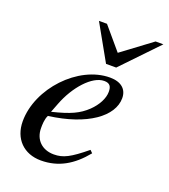

<svg xmlns="http://www.w3.org/2000/svg" viewBox="-125 -752 753 854"><g transform="rotate(20 251.0 -325.0)"><path d="M502 -661H465L324 -556L235 -661H197L292 -492H340ZM358 -109C286 -50 255 -34 211 -34C155 -34 118 -70 118 -125C118 -140 118 -166 128 -186C307 -209 412 -287 412 -373C412 -415 383 -441 330 -441C180 -441 31 -281 31 -126C31 -43 85 11 166 11C249 11 313 -27 370 -97ZM152 -252C186 -341 254 -418 311 -418C339 -418 346 -403 346 -379C346 -348 327 -312 296 -282C259 -247 221 -229 135 -208Z"/></g></svg>

Font: XITS
Style: Italic
Weight: 400
Italic angle: -16.33°
Designer: MicroPress Inc., with final additions and corrections provided by Coen Hoffman, Elsevier (retired)
Version: Version 1.107